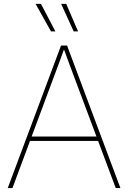

<svg xmlns="http://www.w3.org/2000/svg" viewBox="-20 -960 655 980"><path d="M19.5 0 291.5 -727.5H322.3L594.7 0H570.8L359.9 -563.5Q345.2 -602.5 330.8 -641.6Q316.4 -680.7 302.2 -719.7H311Q296.9 -680.7 282.5 -641.6Q268.1 -602.5 253.4 -563.5L43.5 0ZM127.4 -240.7V-263.2H487.3V-240.7ZM356 -799.8 292 -940.4H317.9L378.4 -799.8ZM240.2 -799.8 161.6 -940.4H189L262.7 -799.8Z"/></svg>

Font: Inter 24pt Thin
Style: Regular
Weight: 250
Designer: Rasmus Andersson
Foundry: rsms
Version: Version 4.001;git-66647c0bb